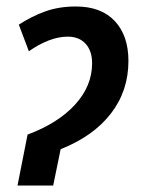

<svg xmlns="http://www.w3.org/2000/svg" viewBox="-20 -572 436 592"><path d="M65 -157Q159 -192 211.5 -249.5Q264 -307 264 -377Q264 -415 244 -437Q224 -459 189 -459Q160 -459 129.5 -447Q99 -435 69 -414L38 -496Q78 -522 120 -537Q162 -552 214 -552Q292 -552 334 -507Q376 -462 376 -384Q376 -292 322 -222Q268 -152 167 -112L144 0H34Z"/></svg>

Font: Noto Sans Condensed SemiBold
Style: Italic
Weight: 600
Width: 3
Italic angle: -12°
Designer: Monotype Design Team
Foundry: Monotype Imaging Inc.
Version: Version 2.013; ttfautohint (v1.8.4.7-5d5b)